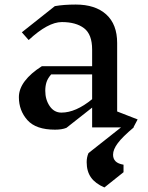

<svg xmlns="http://www.w3.org/2000/svg" viewBox="-20 -560 652 844"><path d="M568 0Q519 41 498 69Q477 97 477 120Q477 138 488 149Q499 160 523 164V197L439 264Q399 247 380 220Q361 193 361 153Q361 131 369 113L512 0H385V-87L272 2Q252 10 222 10Q138 10 100.5 -32Q63 -74 63 -133Q63 -169 89 -203.5Q115 -238 164 -269H385V-342Q385 -409 349.5 -436Q314 -463 252 -463Q191 -463 106 -384L76 -418L221 -533Q260 -540 313 -540Q399 -540 447 -496.5Q495 -453 495 -371V-70L585 -35L567 -1ZM385 -124V-233H205Q190 -216 184.5 -199Q179 -182 179 -161Q179 -122 198.5 -93.5Q218 -65 250 -65Q313 -65 385 -124Z"/></svg>

Font: Inknut Antiqua Light
Style: Regular
Weight: 300
Designer: Claus Eggers Sørensen
Foundry: Claus Eggers Sørensen
Version: Version 1.003; ttfautohint (v1.8.2) -l 8 -r 50 -G 200 -x 14 